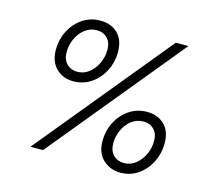

<svg xmlns="http://www.w3.org/2000/svg" viewBox="-101 -824 1075 959"><g transform="rotate(15 436.5 -345.0)"><path d="M127 -503Q127 -554 150 -599Q173 -644 213.5 -671.5Q254 -699 306 -699Q360 -699 395 -666Q430 -633 430 -568Q430 -517 407 -472Q384 -427 343.5 -399Q303 -371 250 -371Q200 -371 163.5 -404.5Q127 -438 127 -503ZM130 0 697 -690H762L195 0ZM182 -504Q182 -465 203.5 -443.5Q225 -422 257 -422Q292 -422 318.5 -443Q345 -464 360.5 -497Q376 -530 376 -567Q376 -605 355 -626.5Q334 -648 301 -648Q266 -648 239 -627Q212 -606 197 -573Q182 -540 182 -504ZM470 -123Q470 -174 493 -219Q516 -264 556.5 -291.5Q597 -319 649 -319Q703 -319 738 -286Q773 -253 773 -188Q773 -137 750.5 -92Q728 -47 688 -19Q648 9 595 9Q545 9 507.5 -24.5Q470 -58 470 -123ZM525 -124Q525 -85 546.5 -63.5Q568 -42 600 -42Q635 -42 661.5 -63Q688 -84 703.5 -117Q719 -150 719 -187Q719 -225 698 -246.5Q677 -268 644 -268Q609 -268 582 -247Q555 -226 540 -193Q525 -160 525 -124Z"/></g></svg>

Font: Radio Canada Condensed Light
Style: Italic
Weight: 300
Width: 3
Italic angle: -12°
Designer: Charles Daoud, Etienne Aubert Bonn, Alexandre Saumier Demers, Jacques Le Bailly
Foundry: Radio-Canada
Version: Version 2.104; ttfautohint (v1.8.4.7-5d5b);gftools[0.9.28.de